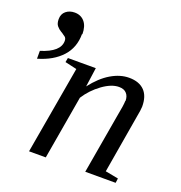

<svg xmlns="http://www.w3.org/2000/svg" viewBox="-122 -768 821 873"><g transform="rotate(20 288.5 -332.0)"><path d="M446 -365H447Q447 -388 435 -401Q423 -415 398 -415Q362 -415 319 -384Q275 -352 247 -308L194 0H113L187 -425L130 -438L134 -459H269L256 -366Q296 -418 340 -444Q384 -470 427 -470Q476 -470 502 -443Q527 -417 527 -367Q527 -364 525 -346Q524 -341 472 -34L535 -22L532 0H385L434 -284Q446 -346 446 -365ZM159 -583H157Q157 -518 117 -474Q76 -429 3 -408V-446Q94 -474 94 -527Q94 -541 85 -547Q83 -548 79 -551Q75 -554 71.5 -556.5Q68 -559 64 -561Q52 -568 43 -579Q34 -590 34 -611Q34 -636 51 -650Q68 -664 93 -664Q123 -664 141 -643Q159 -622 159 -583Z"/></g></svg>

Font: Libra Serif Modern
Style: Italic
Weight: 400
Italic angle: -12°
Designer: Stefan Peev, Context Ltd
Foundry: Stefan Peev, Context Ltd
Version: Version 1.000